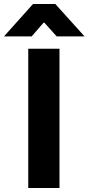

<svg xmlns="http://www.w3.org/2000/svg" viewBox="-83 -945 445 965"><path d="M59 -700H216V0H59ZM83 -925H195L342 -762H202L140 -831H136L76 -762H-63Z"/></svg>

Font: Be Vietnam ExtraBold
Style: Regular
Weight: 800
Designer: Gabriel Lam
Foundry: TypeRant
Version: Version 4.000